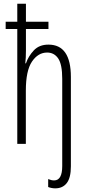

<svg xmlns="http://www.w3.org/2000/svg" viewBox="-20 -780 471 1041"><path d="M279.8 241.2Q268.6 241.2 258.3 239Q248 236.8 241.2 233.9V190.9Q258.3 198.2 273.4 198.2Q317.4 198.2 317.4 120.1V-352.5Q317.4 -430.7 295.7 -462.9Q273.9 -495.1 235.4 -495.1Q186.5 -495.1 153.3 -446Q120.1 -397 120.1 -288.1V0H73.7V-622.6H10.7V-662.1H73.7V-759.8H120.6V-662.1H242.7V-622.6H120.6V-505.9Q120.6 -466.8 117.2 -436.5H120.6Q133.8 -475.1 163.1 -506.6Q192.4 -538.1 242.7 -538.1Q364.3 -538.1 364.3 -362.8V121.6Q364.3 184.1 342 212.6Q319.8 241.2 279.8 241.2Z"/></svg>

Font: Open Sans Condensed Light
Style: Regular
Weight: 300
Width: 3
Designer: Monotype Design Team
Foundry: Monotype Imaging Inc.
Version: Version 3.003; ttfautohint (v1.8.4)